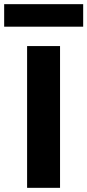

<svg xmlns="http://www.w3.org/2000/svg" viewBox="-35 -901 419 921"><path d="M0 0ZM95 -680H253V0H95ZM-15 -881H364V-773H-15Z"/></svg>

Font: Martel Sans ExtraBold
Style: Regular
Weight: 800
Designer: Dan Reynolds and Mathieu Réguer
Foundry: Dan Reynolds and Mathieu Réguer
Version: Version 1.002; ttfautohint (v1.1) -l 5 -r 5 -G 72 -x 0 -D la